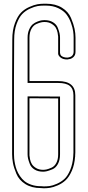

<svg xmlns="http://www.w3.org/2000/svg" viewBox="-20 -815 470 1030"><path d="M292 -287 138 -288V9Q138 13 138 18.5Q138 24 141 39Q144 54 151 65.5Q158 77 173.5 86.5Q189 96 211 96H212Q220 96 229.5 94Q239 92 255.5 85Q272 78 282 59.5Q292 41 292 13ZM292 -536V-550V-609Q292 -613 292 -618.5Q292 -624 289 -639.5Q286 -655 279 -666.5Q272 -678 256.5 -687.5Q241 -697 219 -697H218Q210 -697 200.5 -695Q191 -693 175 -686Q159 -679 148.5 -660Q138 -641 138 -613V-397V-380H266H288H290H292Q384 -380 384 -304V-301V3Q384 6 383.5 12.5Q383 19 383 22H384V23H383Q380 68 365.5 101Q351 134 332.5 151.5Q314 169 289.5 179.5Q265 190 248 192.5Q231 195 215 195L200 194Q150 194 116 172.5Q82 151 68 117.5Q54 84 49.5 59.5Q45 35 45 12V1V-392V-393L46 -603Q46 -653 60 -690.5Q74 -728 92.5 -747Q111 -766 137 -777.5Q163 -789 180.5 -792Q198 -795 215 -795H228Q278 -795 312.5 -773.5Q347 -752 361 -718.5Q375 -685 380 -660.5Q385 -636 385 -613V-601V-537Q385 -519 374 -509Q363 -499 352 -498L341 -496Q318 -496 305.5 -506Q293 -516 292 -526ZM302 -297V13Q302 44 290.5 65Q279 86 260.5 93.5Q242 101 231.5 103.5Q221 106 212 106H211Q184 106 165.5 94.5Q147 83 140 65Q133 47 130.5 35.5Q128 24 128 13Q128 10 128 9V-298ZM302 -536V-535Q302 -533 302 -531.5Q302 -530 303.5 -524.5Q305 -519 309 -515.5Q313 -512 321 -509Q329 -506 341 -506Q343 -506 345.5 -506.5Q348 -507 353.5 -508.5Q359 -510 363.5 -513Q368 -516 371.5 -522.5Q375 -529 375 -537V-613Q375 -629 372.5 -647.5Q370 -666 361 -691.5Q352 -717 337 -737Q322 -757 293 -771Q264 -785 226 -785H215Q198 -785 182 -782.5Q166 -780 141.5 -769Q117 -758 99.5 -740Q82 -722 69 -686.5Q56 -651 56 -603L55 -393V-392V12Q55 23 56 35Q57 47 60.5 64.5Q64 82 70 97.5Q76 113 87 129.5Q98 146 112.5 157.5Q127 169 149.5 176.5Q172 184 200 184H201H202Q207 185 215 185Q231 185 246.5 183Q262 181 285 171Q308 161 325.5 145Q343 129 356.5 97Q370 65 373 23V22Q373 18 373.5 11.5Q374 5 374 3V-304Q374 -338 354.5 -354Q335 -370 292 -370H128V-613Q128 -638 136.5 -657Q145 -676 156 -685Q167 -694 181.5 -699.5Q196 -705 204 -706Q212 -707 218 -707H219Q246 -707 264.5 -695.5Q283 -684 290 -666Q297 -648 299.5 -636Q302 -624 302 -613Q302 -610 302 -609Z"/></svg>

Font: Soda Fountain
Style: Outline
Weight: 400
Version: Version 1.0